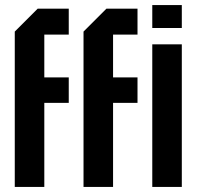

<svg xmlns="http://www.w3.org/2000/svg" viewBox="-20 -734 772 754"><path d="M38 0V-610L128 -700H250V-598H154V-430H250V-330H154V0ZM308 0V-610L398 -700H520V-598H424V-430H520V-330H424V0ZM578 0V-560H694V0ZM578 -624V-714H694V-624Z"/></svg>

Font: Tektur Condensed Medium
Style: Regular
Weight: 500
Width: 3
Designer: Adam Jagosz
Foundry: Adam Jagosz
Version: Version 1.005;gftools[0.9.30]